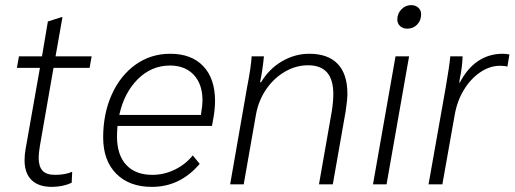

<svg xmlns="http://www.w3.org/2000/svg" viewBox="-20 -720 2010 750"><path d="M76 -94Q76 -117 80 -138L136 -455H46L54 -500H144L167 -636L220 -653H224L197 -500H338L330 -455H189L136 -151Q131 -121 131 -104Q131 -70 146 -53.5Q161 -37 195 -37Q235 -37 262 -49L260 -6Q225 10 182 10Q131 10 103.5 -16.5Q76 -43 76 -94Z M820 -326Q820 -296 814 -261L808 -228H439Q437 -202 437 -187Q437 -115 473 -76Q509 -37 575 -37Q621 -37 663 -57.5Q705 -78 733 -113L760 -80Q684 10 573 10Q485 10 434 -41.5Q383 -93 383 -183Q383 -276 416.5 -350.5Q450 -425 509.5 -467.5Q569 -510 645 -510Q728 -510 774 -461.5Q820 -413 820 -326ZM771 -328Q771 -391 737 -427.5Q703 -464 644 -464Q572 -464 518.5 -411Q465 -358 446 -271H765L766 -280Q771 -308 771 -328Z M945 -378Q961 -460 963 -500H1011Q1006 -447 996 -399H1000Q1031 -451 1081.5 -480.5Q1132 -510 1188 -510Q1261 -510 1299 -470.5Q1337 -431 1337 -354Q1337 -328 1330 -284L1280 0H1226L1276 -285Q1282 -323 1282 -352Q1282 -409 1257.5 -437Q1233 -465 1183 -465Q1136 -465 1093 -440Q1050 -415 1020 -371.5Q990 -328 980 -273L932 0H879Z M1532 -644Q1532 -667 1548 -683.5Q1564 -700 1586 -700Q1603 -700 1614 -690Q1625 -680 1625 -664Q1625 -640 1609.5 -624Q1594 -608 1571 -608Q1554 -608 1543 -618Q1532 -628 1532 -644ZM1525 -500H1578L1490 0H1437Z M1721 -378Q1736 -465 1739 -500H1787Q1786 -459 1776 -412L1774 -397H1776Q1805 -453 1847.5 -481.5Q1890 -510 1944 -510Q1958 -510 1970 -507L1962 -460Q1952 -463 1933 -463Q1893 -463 1855.5 -437.5Q1818 -412 1791.5 -368Q1765 -324 1756 -270L1708 0H1654Z"/></svg>

Font: Sarabun ExtraLight
Style: Italic
Weight: 275
Italic angle: -10°
Designer: Suppakit Chalermlarp | Katatrad Co.,Ltd.
Foundry: Cadson Demak Co.,Ltd.
Version: Version 1.000; ttfautohint (v1.6)